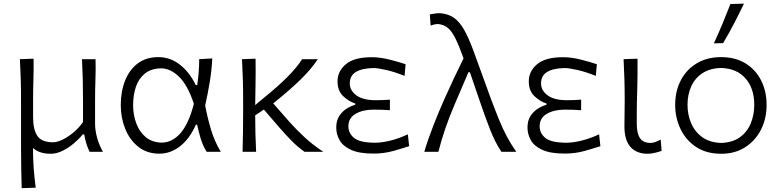

<svg xmlns="http://www.w3.org/2000/svg" viewBox="-20 -812 4174 1027"><path d="M96 194.5Q94.5 139.5 93.5 86.5Q92.5 33.5 92.5 -27.5V-271.5Q92.5 -334.5 91 -387.2Q89.5 -440 86.5 -495.5L159.5 -498Q160.5 -442.5 158.8 -389.2Q157 -336 157 -276.5V-185Q157 -118.5 180 -84.8Q203 -51 263.5 -51Q285.5 -51 315 -65.2Q344.5 -79.5 373.5 -104Q402.5 -128.5 424 -159V-276.5Q424 -336 422.8 -388Q421.5 -440 418.5 -495.5H491Q492.5 -440.5 490.5 -387.2Q488.5 -334 488.5 -271.5V-150Q488.5 -117 498.5 -78.5Q508.5 -40 530.5 0H459Q438 -45 430.5 -93H422.5Q404 -70 376 -46Q348 -22 315.5 -5.8Q283 10.5 251.5 10.5Q190 10.5 156.5 -20.5Q156.5 37.5 160.2 87.8Q164 138 171 192Z M832.5 10Q766.5 10 720.2 -26.5Q674 -63 650 -122.5Q626 -182 626 -249.5Q626 -323 649.2 -381.2Q672.5 -439.5 717.2 -473Q762 -506.5 827 -506.5Q890 -506.5 941.8 -466.5Q993.5 -426.5 1027 -357H1035Q1040.5 -394.5 1043 -429.2Q1045.5 -464 1045.5 -495.5L1115.5 -499.5Q1112.5 -437 1101.8 -372.5Q1091 -308 1077.5 -248Q1089 -185.5 1107.8 -121.5Q1126.5 -57.5 1161 0H1085.5Q1065 -32.5 1053.5 -70.8Q1042 -109 1034.5 -145H1027.5Q995 -70.5 943.8 -30.2Q892.5 10 832.5 10ZM844.5 -49Q901.5 -49.5 945.8 -100.2Q990 -151 1017 -257Q984 -356.5 937.8 -401.5Q891.5 -446.5 840.5 -446.5Q787.5 -445 754.8 -418.5Q722 -392 707 -347.8Q692 -303.5 692 -249Q692 -198.5 708.5 -153.2Q725 -108 758.8 -79.2Q792.5 -50.5 844.5 -49Z M1277.5 0Q1279 -55.5 1279.8 -107Q1280.5 -158.5 1280.5 -219.5V-269.5Q1280.5 -333.5 1279 -386.5Q1277.5 -439.5 1274.5 -495.5L1347 -498Q1348 -425 1346.8 -361.8Q1345.5 -298.5 1345 -250L1395.5 -292Q1465.5 -348.5 1516.8 -399.8Q1568 -451 1596 -495.5H1680Q1645.5 -443 1589.2 -387.8Q1533 -332.5 1441.5 -259L1527 -161.5Q1562.5 -121.5 1606.8 -80Q1651 -38.5 1709.5 0H1609Q1572 -26 1539.2 -59.5Q1506.5 -93 1475.5 -128.5L1391.5 -226L1345 -195Q1345 -143.5 1346.2 -97Q1347.5 -50.5 1350 0Z M1978 9.5Q1901 9.5 1857.5 -10.5Q1814 -30.5 1796.2 -62.5Q1778.5 -94.5 1778.5 -130Q1778.5 -167.5 1795.2 -192.5Q1812 -217.5 1835.5 -231.8Q1859 -246 1880 -251.5V-258.5Q1846 -269 1815.8 -297.5Q1785.5 -326 1785.5 -377Q1785.5 -431 1830 -468.5Q1874.5 -506 1968 -506Q2014 -506 2064.8 -493Q2115.5 -480 2149.5 -468.5L2144 -406Q2089.5 -428 2044.5 -438Q1999.5 -448 1978 -448Q1916.5 -447 1883.8 -427.2Q1851 -407.5 1851 -365.5Q1851 -328 1886.2 -302Q1921.5 -276 1989 -276Q2010.5 -276 2029 -276.8Q2047.5 -277.5 2065.5 -279V-222.5Q2044.5 -224 2023.8 -224.8Q2003 -225.5 1977 -225.5Q1920 -225.5 1881.8 -203Q1843.5 -180.5 1843.5 -136.5Q1843.5 -100 1873.2 -74.8Q1903 -49.5 1984 -48.5Q2022.5 -48.5 2068.5 -60Q2114.5 -71.5 2161.5 -93.5L2168.5 -30Q2133 -18.5 2083.5 -4.5Q2034 9.5 1978 9.5Z M2249.5 0Q2269.5 -67.5 2298.2 -141Q2327 -214.5 2357 -282Q2380 -333 2406 -388.8Q2432 -444.5 2459.5 -500Q2435.5 -567 2416.2 -606Q2397 -645 2375.5 -662.8Q2354 -680.5 2323 -683.5Q2306 -683.5 2283.5 -675L2279 -735Q2291.5 -737.5 2306.2 -739.5Q2321 -741.5 2334 -741.5Q2377.5 -738 2407.8 -717Q2438 -696 2462.5 -652.8Q2487 -609.5 2513 -539L2605.5 -284.5Q2630.5 -218 2650 -170.2Q2669.5 -122.5 2690.8 -82.5Q2712 -42.5 2741.5 0H2662Q2627.5 -51.5 2600.2 -122.2Q2573 -193 2550.5 -259L2493.5 -425.5H2485.5L2413 -256Q2384.5 -190 2362.8 -127Q2341 -64 2325 0Z M3001 9.5Q2924 9.5 2880.5 -10.5Q2837 -30.5 2819.2 -62.5Q2801.5 -94.5 2801.5 -130Q2801.5 -167.5 2818.2 -192.5Q2835 -217.5 2858.5 -231.8Q2882 -246 2903 -251.5V-258.5Q2869 -269 2838.8 -297.5Q2808.5 -326 2808.5 -377Q2808.5 -431 2853 -468.5Q2897.5 -506 2991 -506Q3037 -506 3087.8 -493Q3138.5 -480 3172.5 -468.5L3167 -406Q3112.5 -428 3067.5 -438Q3022.5 -448 3001 -448Q2939.5 -447 2906.8 -427.2Q2874 -407.5 2874 -365.5Q2874 -328 2909.2 -302Q2944.5 -276 3012 -276Q3033.5 -276 3052 -276.8Q3070.5 -277.5 3088.5 -279V-222.5Q3067.5 -224 3046.8 -224.8Q3026 -225.5 3000 -225.5Q2943 -225.5 2904.8 -203Q2866.5 -180.5 2866.5 -136.5Q2866.5 -100 2896.2 -74.8Q2926 -49.5 3007 -48.5Q3045.5 -48.5 3091.5 -60Q3137.5 -71.5 3184.5 -93.5L3191.5 -30Q3156 -18.5 3106.5 -4.5Q3057 9.5 3001 9.5Z M3444.5 10.5Q3385 10.5 3352.5 -25.8Q3320 -62 3320 -136.5Q3320 -177.5 3320.8 -207.2Q3321.5 -237 3321.5 -269.5Q3321.5 -333.5 3320 -386.5Q3318.5 -439.5 3315.5 -495.5L3390 -498Q3391 -407.5 3388.5 -330.8Q3386 -254 3386 -201V-150.5Q3386 -99.5 3403 -73.5Q3420 -47.5 3461 -47.5Q3472 -47.5 3485.5 -52.5Q3499 -57.5 3514 -65.5L3519 -5Q3504 0.5 3482.8 5.5Q3461.5 10.5 3444.5 10.5Z M3838 10.5Q3758 10.5 3703.2 -26Q3648.5 -62.5 3620 -122.2Q3591.5 -182 3591.5 -251Q3591.5 -325 3621.8 -382.8Q3652 -440.5 3707.2 -473.5Q3762.5 -506.5 3837 -506.5Q3913.5 -506.5 3968 -472.8Q4022.5 -439 4051.5 -381.2Q4080.5 -323.5 4080.5 -251Q4080.5 -177.5 4050.5 -118.5Q4020.5 -59.5 3966 -24.5Q3911.5 10.5 3838 10.5ZM3837.5 -47.5Q3898.5 -49.5 3937.8 -78Q3977 -106.5 3995.8 -152.2Q4014.5 -198 4014.5 -251Q4014.5 -338.5 3968.2 -392Q3922 -445.5 3837.5 -448.5Q3778 -447 3737.8 -420.8Q3697.5 -394.5 3677.5 -350.2Q3657.5 -306 3657.5 -251Q3657.5 -198.5 3677 -152.8Q3696.5 -107 3736.5 -78.2Q3776.5 -49.5 3837.5 -47.5ZM3798.5 -580Q3823 -633 3844.8 -685.5Q3866.5 -738 3887 -790.5L3959.5 -792.5Q3933.5 -738.5 3906 -685.5Q3878.5 -632.5 3848 -581.5Z"/></svg>

Font: Commissioner Flair Light
Style: Regular
Weight: 300
Designer: Kostas Bartsokas
Foundry: Kostas Bartsokas
Version: Version 1.000; ttfautohint (v1.8.3)